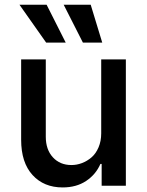

<svg xmlns="http://www.w3.org/2000/svg" viewBox="-20 -802 634 829"><path d="M179.2 -618.2 64 -781.7H181.2L263.7 -618.2ZM337.9 -618.2 254.9 -781.7H371.6L421.4 -618.2ZM417 -226.1V-545.4H523.4V0H418.9V-94.2H413.6Q393.6 -48.3 351.6 -20.5Q309.6 7.3 250.5 7.3Q169.4 7.3 120.4 -46.4Q71.3 -100.1 71.3 -198.7V-545.4H177.7V-211.4Q177.7 -156.2 208.3 -122.8Q238.8 -89.4 288.6 -89.4Q311.5 -89.4 334 -97.9Q356.4 -106.4 375.2 -122.6Q394 -138.7 405.5 -165.8Q417 -192.9 417 -226.1Z"/></svg>

Font: Interop Med
Style: Regular
Weight: 500
Designer: Rasmus Andersson, Google, Jang Haemin
Foundry: jhaemin
Version: Version 1.007